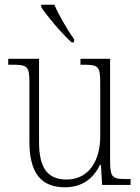

<svg xmlns="http://www.w3.org/2000/svg" viewBox="-20 -786 595 816"><path d="M284 -606H295V-619C268 -657 230 -721 211 -766H155V-756C177 -721 244 -642 284 -606ZM256 10C331 10 377 -29 405 -85H409L414 0H535V-25H518C460 -25 448 -30 448 -99V-536H322V-511H332C397 -511 406 -506 406 -433V-205C406 -107 360 -23 263 -23C173 -23 146 -85 146 -183V-536H15V-511H30C94 -511 105 -506 105 -439V-184C105 -49 156 10 256 10Z"/></svg>

Font: Noto Serif Hebrew SemiCondensed ExtraLight
Style: Regular
Weight: 200
Width: 4
Designer: Monotype Design Team
Foundry: Monotype Imaging Inc.
Version: Version 2.004